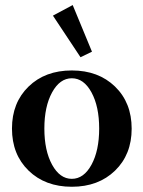

<svg xmlns="http://www.w3.org/2000/svg" viewBox="-20 -712 556 744"><path d="M292 -490.2 185.1 -651.4 261.7 -692.4 336.4 -511.7ZM26.4 -213.9Q26.4 -314 90.6 -376.5Q154.8 -439 258.3 -439Q361.3 -439 425.8 -376.5Q490.2 -314 490.2 -213.4Q490.2 -113.3 425.8 -50.8Q361.3 11.7 258.3 11.7Q155.3 11.7 90.8 -50.8Q26.4 -113.3 26.4 -213.9ZM181.9 -73.7Q211.9 -19 258.3 -19Q304.7 -19 334.5 -73.7Q364.3 -128.4 364.3 -213.9Q364.3 -299.3 334.5 -354Q304.7 -408.7 258.3 -408.7Q211.9 -408.7 181.9 -354Q151.9 -299.3 151.9 -213.9Q151.9 -128.4 181.9 -73.7Z"/></svg>

Font: Elstob 14pt SemiBold
Style: Regular
Weight: 600
Designer: Peter S. Baker
Version: Version 1.015